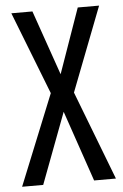

<svg xmlns="http://www.w3.org/2000/svg" viewBox="-52 -803 504 789"><g transform="rotate(-5 200.0 -408.0)"><path d="M394 -51 253 -418 387 -765H299L205 -498L112 -765H25L158 -424L7 -51H94L204 -343L304 -51Z"/></g></svg>

Font: Noto Sans Tamil UI ExtraCondensed
Style: Regular
Weight: 400
Width: 2
Designer: Jelle Bosma - Monotype Design Team
Foundry: Monotype Imaging Inc.
Version: Version 2.004